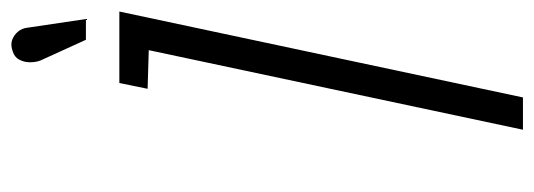

<svg xmlns="http://www.w3.org/2000/svg" viewBox="-317 -610 927 333"><g transform="rotate(-90 146.5 -443.5)"><path d="M265 -859Q264 -869 258 -876Q252 -883 243.5 -886Q235 -889 224 -885Q214 -882 209.5 -873.5Q205 -865 205 -855Q205 -845 208 -837L244 -758H280ZM159 -651 226 -649 88 0H144L293 -700H169Z"/></g></svg>

Font: Advent Pro
Style: Italic
Weight: 400
Italic angle: -12°
Designer: VivaRado, Andreas Kalpakidis
Foundry: VivaRado, Andreas Kalpakidis
Version: Version 3.000